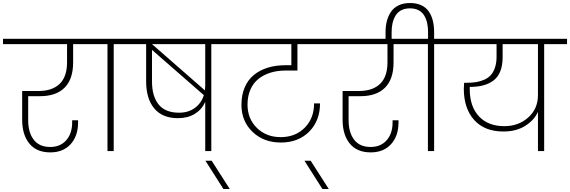

<svg xmlns="http://www.w3.org/2000/svg" viewBox="-52 -996 3759 1266"><path d="M-32.2 -705.1V-740.2H569.8V-705.1H430.2V-585Q430.2 -474.1 374 -418Q317.9 -361.8 211.9 -361.8H133.8V-203.1Q133.8 -122.6 170.4 -74.7Q207 -26.9 278.8 -26.9Q345.7 -26.9 384.8 -71.3Q423.8 -115.7 423.8 -189V-203.1H462.9V-189.9Q462.9 -99.1 413.6 -45.2Q364.3 8.8 279.8 8.8Q189 8.8 141.6 -49.3Q94.2 -107.4 94.2 -206.1V-396H202.1Q292.5 -396 341.3 -443.1Q390.1 -490.2 390.1 -585V-705.1Z M656.7 0V-705.1H505.4V-740.2H848.6V-705.1H697.8V0Z M1128.4 -252.9Q1190.4 -252.9 1232.9 -284.4Q1275.4 -315.9 1292.5 -368.2L950.2 -667V-460Q950.2 -360.8 994.1 -306.9Q1038.1 -252.9 1128.4 -252.9ZM1301.3 -430.2V-705.1H950.2L1299.3 -399.9Q1301.3 -417.5 1301.3 -430.2ZM784.2 -705.1V-740.2H1492.2V-705.1H1341.3V0H1301.3V-324.2Q1278.8 -273.9 1232.7 -245.4Q1186.5 -216.8 1121.6 -216.8Q1018.6 -216.8 965.1 -281Q911.6 -345.2 911.6 -460V-705.1Z M1420.9 250 1302.7 64H1343.8L1462.9 250Z M1427.7 -705.1V-740.2H2145V-705.1H1909.2V-530.8H1830.1Q1776.4 -530.8 1731.4 -516.8Q1686.5 -502.9 1652.3 -475.8Q1618.2 -448.7 1599.1 -405.3Q1580.1 -361.8 1580.1 -306.2Q1580.1 -212.9 1642.1 -152.3Q1704.1 -91.8 1798.8 -91.8Q1896 -91.8 1957.5 -154.1Q2019 -216.3 2019 -314H2058.1Q2058.1 -199.7 1986.6 -127.9Q1915 -56.2 1799.8 -56.2Q1687 -56.2 1613.5 -126.2Q1540 -196.3 1540 -305.2Q1540 -370.1 1561.8 -420.4Q1583.5 -470.7 1622.6 -502.2Q1661.6 -533.7 1713.6 -549.8Q1765.6 -565.9 1828.1 -565.9H1869.1V-705.1Z M2073.7 250 1955.6 64H1996.6L2115.7 250Z M2080.6 -705.1V-740.2H2682.6V-705.1H2543V-585Q2543 -474.1 2486.8 -418Q2430.7 -361.8 2324.7 -361.8H2246.6V-203.1Q2246.6 -122.6 2283.2 -74.7Q2319.8 -26.9 2391.6 -26.9Q2458.5 -26.9 2497.6 -71.3Q2536.6 -115.7 2536.6 -189V-203.1H2575.7V-189.9Q2575.7 -99.1 2526.4 -45.2Q2477.1 8.8 2392.6 8.8Q2301.8 8.8 2254.4 -49.3Q2207 -107.4 2207 -206.1V-396H2314.9Q2405.3 -396 2454.1 -443.1Q2502.9 -490.2 2502.9 -585V-705.1Z M2490.2 -729V-783.2Q2490.2 -824.2 2499 -857.9Q2507.8 -891.6 2526.4 -918.7Q2544.9 -945.8 2576.7 -960.9Q2608.4 -976.1 2651.4 -976.1Q2694.8 -976.1 2726.3 -961.2Q2757.8 -946.3 2775.9 -919.4Q2793.9 -892.6 2802.2 -858.9Q2810.5 -825.2 2810.5 -783.2V-740.2H2961.4V-705.1H2810.5V0H2769.5V-705.1H2618.2V-740.2H2770.5V-785.2Q2770.5 -816.9 2764.6 -843.5Q2758.8 -870.1 2745.6 -892.8Q2732.4 -915.5 2708.5 -928.2Q2684.6 -940.9 2651.4 -940.9Q2617.7 -940.9 2593.5 -928.2Q2569.3 -915.5 2555.9 -892.8Q2542.5 -870.1 2536.4 -843.5Q2530.3 -816.9 2530.3 -785.2V-729Z M3273.4 -164.1Q3366.7 -164.1 3430.9 -221.2Q3495.1 -278.3 3495.1 -369.1V-705.1H3262.2V-618.2Q3262.2 -564 3246.6 -525.4Q3231 -486.8 3201.4 -464.8Q3171.9 -442.9 3133.5 -432.9Q3095.2 -422.9 3045.4 -422.9V-408.2Q3045.4 -293.9 3106 -229Q3166.5 -164.1 3273.4 -164.1ZM2897 -705.1V-740.2H3687V-705.1H3536.1V0H3495.1V-258.8Q3470.7 -203.6 3411.4 -166.3Q3352.1 -128.9 3267.1 -128.9Q3143.1 -128.9 3074.7 -204.8Q3006.3 -280.8 3006.3 -411.1Q3006.3 -425.8 3008.3 -450.2H3025.4Q3061 -450.2 3089.1 -454.8Q3117.2 -459.5 3142.8 -471.2Q3168.5 -482.9 3185.3 -502Q3202.1 -521 3212.2 -551.8Q3222.2 -582.5 3222.2 -623V-705.1Z"/></svg>

Font: SVN-Poppins ExtraLight
Style: Regular
Weight: 200
Designer: Ninad Kale (Devanagari), Jonny Pinhorn (Latin)
Foundry: Indian Type Foundry
Version: Version 3.002 2017